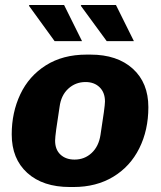

<svg xmlns="http://www.w3.org/2000/svg" viewBox="-20 -740 647 770"><path d="M575 -310Q575 -218 538.5 -145Q502 -72 434 -31Q366 10 275 10H260Q152 10 89.5 -46.5Q27 -103 27 -201Q27 -289 61.5 -362Q96 -435 164 -478Q232 -521 327 -521H343Q450 -521 512.5 -464.5Q575 -408 575 -310ZM219 -312Q201 -199 201 -176Q201 -140 222.5 -120Q244 -100 279 -100Q319 -100 347.5 -126.5Q376 -153 383 -199Q401 -313 401 -333Q401 -369 379.5 -390Q358 -411 323 -411Q283 -411 254 -384.5Q225 -358 219 -312ZM309 -575H199L96 -717L98 -720H237ZM517 -575H408L304 -717L306 -720H445Z"/></svg>

Font: Chivo ExtraBold Italic
Style: Regular
Weight: 800
Italic angle: -8.05°
Designer: Hector Gatti
Foundry: Omnibus-Type
Version: Version 1.007